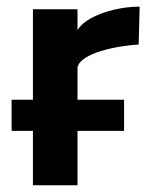

<svg xmlns="http://www.w3.org/2000/svg" viewBox="-20 -552 446 572"><path d="M14.6 -254.9H78.1V-524.4H210.9V-461.9Q222.7 -482.4 252.2 -498.3Q281.7 -514.2 319.8 -523.2Q357.9 -532.2 396 -532.2L393.1 -419.4Q367.7 -418 337.9 -413.1Q308.1 -408.2 280.5 -399.9Q252.9 -391.6 233.9 -379.4Q214.8 -367.2 210.9 -351.6V-254.9H349.6V-162.1H210.9V0H78.1V-162.1H14.6Z"/></svg>

Font: Monda
Style: Bold
Weight: 700
Designer: Vernon Adams
Foundry: Vernon Adams
Version: Version 2.100; ttfautohint (v1.8.3)